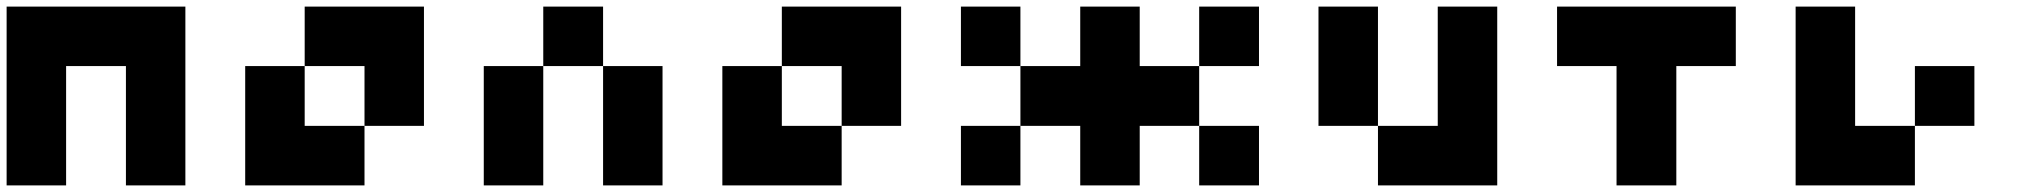

<svg xmlns="http://www.w3.org/2000/svg" viewBox="-20 -560 6165 580"><path d="M360.4 -360.4Q299.8 -360.4 179.7 -360.4Q179.7 -240.2 179.7 0Q120.1 0 0 0Q0 -179.7 0 -540Q59.6 -540 179.7 -540Q240.2 -540 360.4 -540Q419.9 -540 540 -540Q540 -360.4 540 0Q480.5 0 360.4 0Q360.4 -120.1 360.4 -360.4Z M1081.1 -540Q1140.6 -540 1260.7 -540Q1260.7 -419.9 1260.7 -179.7Q1201.2 -179.7 1081.1 -179.7Q1081.1 -240.2 1081.1 -360.4Q1020.5 -360.4 900.4 -360.4Q900.4 -419.9 900.4 -540Q960.9 -540 1081.1 -540ZM900.4 -179.7Q960.9 -179.7 1081.1 -179.7Q1081.1 -120.1 1081.1 0Q1020.5 0 900.4 0Q840.8 0 720.7 0Q720.7 -120.1 720.7 -360.4Q780.3 -360.4 900.4 -360.4Q900.4 -299.8 900.4 -179.7Z M1441.4 -360.4Q1501 -360.4 1621.1 -360.4Q1621.1 -240.2 1621.1 0Q1561.5 0 1441.4 0Q1441.4 -120.1 1441.4 -360.4ZM1621.1 -540Q1681.6 -540 1801.8 -540Q1801.8 -480.5 1801.8 -360.4Q1741.2 -360.4 1621.1 -360.4Q1621.1 -419.9 1621.1 -540ZM1801.8 -360.4Q1861.3 -360.4 1981.4 -360.4Q1981.4 -240.2 1981.4 0Q1921.9 0 1801.8 0Q1801.8 -120.1 1801.8 -360.4Z M2522.5 -540Q2582 -540 2702.1 -540Q2702.1 -419.9 2702.1 -179.7Q2642.6 -179.7 2522.5 -179.7Q2522.5 -240.2 2522.5 -360.4Q2461.9 -360.4 2341.8 -360.4Q2341.8 -419.9 2341.8 -540Q2402.3 -540 2522.5 -540ZM2341.8 -179.7Q2402.3 -179.7 2522.5 -179.7Q2522.5 -120.1 2522.5 0Q2461.9 0 2341.8 0Q2282.2 0 2162.1 0Q2162.1 -120.1 2162.1 -360.4Q2221.7 -360.4 2341.8 -360.4Q2341.8 -299.8 2341.8 -179.7Z M3243.2 -360.4Q3243.2 -419.9 3243.2 -540Q3302.7 -540 3422.9 -540Q3422.9 -480.5 3422.9 -360.4Q3482.4 -360.4 3602.5 -360.4Q3602.5 -299.8 3602.5 -179.7Q3543 -179.7 3422.9 -179.7Q3422.9 -120.1 3422.9 0Q3363.3 0 3243.2 0Q3243.2 -59.6 3243.2 -179.7Q3182.6 -179.7 3062.5 -179.7Q3062.5 -240.2 3062.5 -360.4Q3123 -360.4 3243.2 -360.4ZM2882.8 -540Q2942.4 -540 3062.5 -540Q3062.5 -480.5 3062.5 -360.4Q3002.9 -360.4 2882.8 -360.4Q2882.8 -419.9 2882.8 -540ZM2882.8 -179.7Q2942.4 -179.7 3062.5 -179.7Q3062.5 -120.1 3062.5 0Q3002.9 0 2882.8 0Q2882.8 -59.6 2882.8 -179.7ZM3783.2 -540Q3783.2 -480.5 3783.2 -360.4Q3722.7 -360.4 3602.5 -360.4Q3602.5 -419.9 3602.5 -540Q3663.1 -540 3783.2 -540ZM3783.2 -179.7Q3783.2 -120.1 3783.2 0Q3722.7 0 3602.5 0Q3602.5 -59.6 3602.5 -179.7Q3663.1 -179.7 3783.2 -179.7Z M4323.2 -179.7Q4323.2 -299.8 4323.2 -540Q4382.8 -540 4502.9 -540Q4502.9 -360.4 4502.9 0Q4443.4 0 4323.2 0Q4262.7 0 4142.6 0Q4142.6 -59.6 4142.6 -179.7Q4203.1 -179.7 4323.2 -179.7ZM3962.9 -540Q4022.5 -540 4142.6 -540Q4142.6 -419.9 4142.6 -179.7Q4083 -179.7 3962.9 -179.7Q3962.9 -299.8 3962.9 -540Z M5043.9 -360.4Q5043.9 -240.2 5043.9 0Q4983.4 0 4863.3 0Q4863.3 -120.1 4863.3 -360.4Q4803.7 -360.4 4683.6 -360.4Q4683.6 -419.9 4683.6 -540Q4863.3 -540 5223.6 -540Q5223.6 -480.5 5223.6 -360.4Q5164.1 -360.4 5043.9 -360.4Z M5584 -179.7Q5644.5 -179.7 5764.6 -179.7Q5764.6 -120.1 5764.6 0Q5704.1 0 5584 0Q5524.4 0 5404.3 0Q5404.3 -179.7 5404.3 -540Q5463.9 -540 5584 -540Q5584 -419.9 5584 -179.7ZM5764.6 -360.4Q5824.2 -360.4 5944.3 -360.4Q5944.3 -299.8 5944.3 -179.7Q5884.8 -179.7 5764.6 -179.7Q5764.6 -240.2 5764.6 -360.4Z"/></svg>

Font: Pixelfont
Style: 5 px
Weight: 400
Designer: Eugene Lysy
Version: Version 1.0.2 (beta)